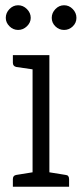

<svg xmlns="http://www.w3.org/2000/svg" viewBox="-20 -711 311 731"><path d="M230 -45Q243 -44 243 -29V0H29V-29Q29 -43 42 -45L104 -55V-447L42 -456Q29 -459 29 -472V-501H168V-55ZM49 -597Q30 -597 16 -611Q2 -625 2 -643Q2 -662 16 -676.5Q30 -691 49 -691Q68 -691 82.5 -676.5Q97 -662 97 -643Q97 -625 82.5 -611Q68 -597 49 -597ZM224 -597Q205 -597 191 -610.5Q177 -624 177 -643Q177 -662 191 -676.5Q205 -691 224 -691Q243 -691 257 -676.5Q271 -662 271 -643Q271 -624 257 -610.5Q243 -597 224 -597Z"/></svg>

Font: Aleo Light
Style: Regular
Weight: 300
Designer: Alessio Laiso
Foundry: Alessio Laiso
Version: Version 2.000